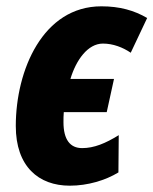

<svg xmlns="http://www.w3.org/2000/svg" viewBox="-20 -578 486 608"><path d="M201 10C258 10 314 -7 355 -32L356 -150C314 -124 278 -109 240 -109C202 -109 181 -136 181 -191C181 -201 181 -213 182 -223H318L341 -328H203C221 -388 258 -440 306 -440C338 -440 369 -428 394 -411L446 -521C405 -545 359 -558 301 -558C116 -558 30 -356 30 -179C30 -51 102 10 201 10Z"/></svg>

Font: Noto Sans Display SemiCondensed Extra
Style: Italic
Weight: 800
Width: 4
Italic angle: -12°
Designer: Monotype Design Team
Foundry: Monotype Imaging Inc.
Version: Version 1.900